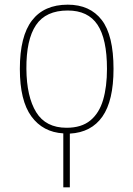

<svg xmlns="http://www.w3.org/2000/svg" viewBox="-20 -562 571 822"><path d="M251 9Q164 4 114.5 -63.5Q65 -131 65 -267Q65 -407 117 -474.5Q169 -542 270 -542Q365 -542 415.5 -476.5Q466 -411 466 -267Q466 -131 418.5 -63Q371 5 279 10V240H251ZM265 -15Q329 -15 367 -46.5Q405 -78 421.5 -134.5Q438 -191 438 -267Q438 -395 397.5 -456Q357 -517 270 -517Q176 -517 134 -454.5Q92 -392 93 -267Q94 -148 135 -81.5Q176 -15 265 -15Z"/></svg>

Font: Noto Serif Thin
Style: Regular
Weight: 100
Designer: Monotype Design Team
Foundry: Monotype Imaging Inc.
Version: Version 2.015